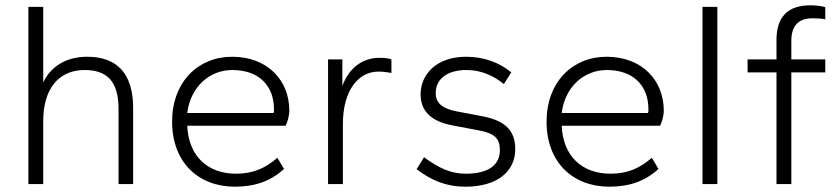

<svg xmlns="http://www.w3.org/2000/svg" viewBox="-20 -694 3160 724"><path d="M482 0V-287C482 -420 418 -480 309 -480C229 -480 171 -443 143 -383V-668H87V0H143V-238C143 -355 198 -430 299 -430C384 -430 427 -387 427 -283V0Z M866 10C943 10 1002 -12 1051 -57L1026 -99C981 -60 935 -39 870 -39C763 -39 691 -105 686 -220H1057C1064 -233 1071 -258 1071 -277C1071 -389 991 -480 855 -480C727 -480 629 -385 629 -235C629 -83 727 10 866 10ZM856 -430C959 -430 1013 -368 1013 -283C1013 -278 1014 -272 1011 -268H686C699 -369 772 -430 856 -430Z M1273 0V-227C1273 -351 1330 -424 1407 -424C1424 -424 1440 -422 1456 -419V-470C1447 -474 1430 -476 1411 -476C1347 -476 1296 -438 1271 -370V-470H1217V0Z M1735 10C1856 10 1923 -48 1923 -132C1923 -208 1877 -241 1797 -256L1702 -274C1646 -285 1623 -307 1623 -342C1623 -398 1668 -430 1740 -430C1793 -430 1841 -409 1880 -377L1908 -421C1865 -457 1806 -480 1738 -480C1626 -480 1566 -414 1566 -338C1566 -275 1606 -236 1687 -221L1782 -203C1846 -192 1865 -171 1865 -128C1865 -73 1824 -39 1736 -39C1680 -39 1635 -60 1579 -101L1551 -56C1607 -13 1664 10 1735 10Z M2278 10C2355 10 2414 -12 2463 -57L2438 -99C2393 -60 2347 -39 2282 -39C2175 -39 2103 -105 2098 -220H2469C2476 -233 2483 -258 2483 -277C2483 -389 2403 -480 2267 -480C2139 -480 2041 -385 2041 -235C2041 -83 2139 10 2278 10ZM2268 -430C2371 -430 2425 -368 2425 -283C2425 -278 2426 -272 2423 -268H2098C2111 -369 2184 -430 2268 -430Z M2685 0V-668H2629V0Z M2964 0V-421H3092V-470H2964V-540C2964 -597 2991 -625 3044 -625C3060 -625 3081 -624 3092 -621V-667C3080 -671 3056 -674 3036 -674C2952 -674 2908 -632 2908 -543V-470H2799V-421H2908V0Z"/></svg>

Font: Gantari Light
Style: Regular
Weight: 300
Designer: Anugrah Pasau
Foundry: Lafontype
Version: Version 1.000